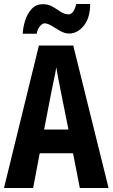

<svg xmlns="http://www.w3.org/2000/svg" viewBox="-20 -942 564 962"><path d="M380 0 346 -174H179L146 0H0L175 -714H347L524 0ZM283 -492Q275 -530 271 -554Q267 -578 262 -605Q259 -583 251.5 -549.5Q244 -516 240 -494L201 -293H323ZM94 -773Q95 -803 105.5 -837.5Q116 -872 138 -896.5Q160 -921 196 -921Q222 -921 243.5 -908.5Q265 -896 284 -883Q303 -870 324 -870Q338 -870 348 -886Q358 -902 362 -922H432Q431 -850 399 -812Q367 -774 327 -774Q305 -774 282.5 -786.5Q260 -799 239.5 -812Q219 -825 203 -825Q192 -825 179.5 -810Q167 -795 164 -773Z"/></svg>

Font: Noto Sans Sinhala ExtraCondensed
Style: Bold
Weight: 700
Width: 2
Designer: Jelle Bosma - Monotype Design Team
Foundry: Monotype Imaging Inc.
Version: Version 2.006; ttfautohint (v1.8.4.7-5d5b)